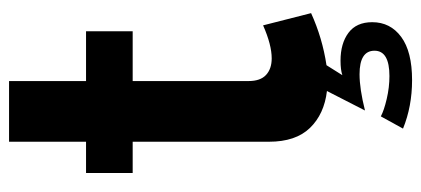

<svg xmlns="http://www.w3.org/2000/svg" viewBox="-273 -461 930 424"><g transform="rotate(-90 192.0 -249.0)"><path d="M227 196Q290 196 322.5 172Q355 148 355 108Q355 73 331.5 55.5Q308 38 270 38Q250 38 238 42L260 7Q320 -2 375 -27L348 -133Q305 -114 275 -114Q252 -114 238.5 -126.5Q225 -139 225 -165V-421H335V-524H225V-694H91V-524H22V-421H91V-120Q91 -61 121.5 -29.5Q152 2 203 8L160 92Q208 80 240 80Q292 80 292 113Q292 146 236 146Q211 146 185.5 140Q160 134 147 127L120 176Q169 196 227 196Z"/></g></svg>

Font: RT Raleway Bold
Style: Regular
Weight: 400
Designer: Matt McInerney, Pablo Impallari, Rodrigo Fuenzalida — Edited by Milan Moffatt in April 2016
Foundry: Matt McInerney, Pablo Impallari, Rodrigo Fuenzalida — Edited by Milan Moffatt in April 2016
Version: Version 3.001